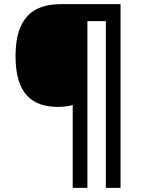

<svg xmlns="http://www.w3.org/2000/svg" viewBox="-20 -780 695 927"><path d="M562 127V-760H275C144 -760 55 -700 55 -509C55 -326 136 -264 260 -264C286 -264 311 -267 331 -273V127H402V-678H491V127Z"/></svg>

Font: Noto Sans Sinhala SemiBold
Style: Regular
Weight: 600
Designer: Jelle Bosma - Monotype Design Team
Foundry: Monotype Imaging Inc.
Version: Version 2.006